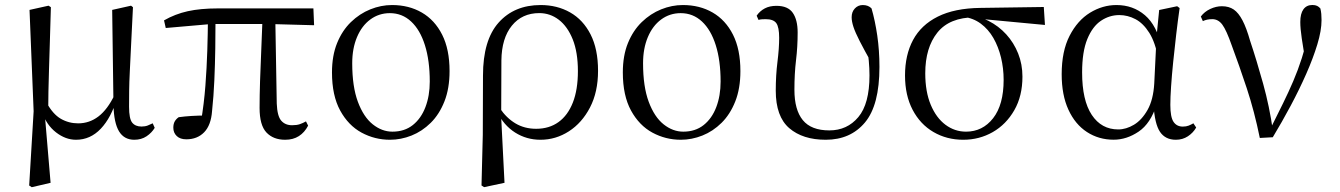

<svg xmlns="http://www.w3.org/2000/svg" viewBox="-20 -551 5421 777"><path d="M98.1 199.8 116.1 -100.8 99.5 -510.9 176.5 -528 185.9 -521.8Q183.7 -440.4 181.7 -378.9Q179.7 -317.5 178.3 -269.3Q176.9 -221.2 176 -181.2Q175.1 -141.2 175.1 -101.7L161.7 -82.8L184.7 188.8L108.5 206.6ZM523.5 14.6Q482.5 14.6 461.8 -19.3Q441.1 -53.3 439.2 -125.3V-128.5L434 -510.9L510.3 -528L518.1 -521.8Q513.7 -435.6 510.7 -372.5Q507.7 -309.5 505.4 -263.6Q503.1 -217.8 502.7 -183.5Q502.3 -149.2 502.3 -119.2Q502.3 -70.5 515 -54.7Q527.7 -38.9 552.7 -38.9Q567.1 -38.9 577.8 -43.1Q588.4 -47.3 598 -52L606.1 -33.6Q594.2 -13.7 573.1 0.5Q552 14.6 523.5 14.6ZM287.6 14.6Q245.3 14.6 206.7 -15.3Q168.1 -45.3 150.7 -96.8H148.5L167.8 -136.8Q193.6 -89.2 225.8 -70.5Q258.1 -51.8 296.3 -51.8Q341.9 -51.8 378.6 -79.9Q415.3 -108 444 -167.6L456.6 -155.4H454.2Q430.3 -74.8 387.9 -30.1Q345.5 14.6 287.6 14.6Z M734 12.8Q709.1 12.8 695.3 -0.4Q681.4 -13.7 681.4 -34.1Q681.4 -49.2 686.9 -59.2Q692.4 -69.2 703.1 -76.7Q727.6 -80.1 755.7 -81.8Q783.7 -83.5 817 -83.6L793.1 -56.8Q805.7 -131.3 811.2 -204.1Q816.7 -276.8 818.9 -346.5Q821.1 -416.2 821.6 -482H852.2Q852.2 -419.6 851.2 -354.8Q850.2 -290 847.4 -226Q844.6 -162 838.2 -101.6Q834 -44.2 806.2 -15.7Q778.4 12.8 734 12.8ZM650.8 -437.7 643.8 -468.5Q688.4 -494.2 739.7 -505.6Q791 -517 862.1 -517H1248.3L1251.1 -448.9L1063.6 -454H837.8ZM1134 14.6Q1086.2 14.6 1058.3 -14.8Q1030.5 -44.3 1030.5 -114.1Q1030.5 -163.3 1032.4 -222.9Q1034.4 -282.5 1037.3 -348.6Q1040.2 -414.7 1042.6 -482H1094L1100 -131.8Q1102 -81.3 1118 -62.8Q1134.1 -44.2 1161.9 -44.2Q1180.9 -44.2 1193.4 -48.5Q1205.9 -52.8 1218.3 -59.8L1226.9 -42.5Q1212.7 -15 1189.5 -0.2Q1166.4 14.6 1134 14.6Z M1558.1 14.6Q1496.7 14.6 1443.2 -14.3Q1389.7 -43.3 1356.6 -103.8Q1323.5 -164.4 1323.5 -258Q1323.5 -325.8 1344.2 -376.7Q1364.9 -427.5 1400.1 -461.6Q1435.4 -495.8 1478.7 -513.2Q1521.9 -530.6 1566.5 -530.6Q1634.5 -530.6 1686.9 -500.3Q1739.4 -470 1769.4 -410.5Q1799.3 -351.1 1799.3 -263.4Q1799.3 -193 1778.6 -140.7Q1757.9 -88.3 1723.1 -53.9Q1688.2 -19.4 1645.3 -2.4Q1602.5 14.6 1558.1 14.6ZM1568 -18.2Q1617 -18.2 1650.6 -44.9Q1684.2 -71.6 1701.7 -117.6Q1719.2 -163.6 1719.2 -220.9Q1719.2 -306 1699.6 -368.1Q1680.1 -430.2 1643.7 -464Q1607.4 -497.8 1557.8 -497.8Q1513.4 -497.8 1478.7 -472.2Q1444 -446.7 1424.7 -400.7Q1405.4 -354.8 1405.4 -294.9Q1405.4 -200.6 1428.3 -139Q1451.3 -77.4 1488.6 -47.8Q1525.9 -18.2 1568 -18.2Z M1928.6 199.6 1933.8 -5.5 1934.6 -245.2Q1934.6 -388.7 1997.9 -459.6Q2061.3 -530.6 2168 -530.6Q2234.7 -530.6 2287.2 -500.8Q2339.7 -471 2369.9 -411.9Q2400.2 -352.7 2400.2 -264.3Q2400.2 -178.8 2367.7 -116.2Q2335.2 -53.6 2282.1 -19.5Q2229 14.6 2167.2 14.6Q2110.7 14.6 2064.5 -14.7Q2018.4 -44.1 1992.4 -97.7H1989L2002.8 -113.1Q2029.3 -73.6 2065.9 -51.7Q2102.6 -29.8 2149.7 -29.8Q2202.4 -29.8 2240.1 -56.9Q2277.8 -83.9 2298.3 -136.1Q2318.7 -188.2 2318.7 -263.1Q2318.7 -339.4 2297.8 -391.7Q2276.8 -443.9 2241.5 -471Q2206.2 -498 2162.3 -498Q2092.8 -498 2051.4 -447.1Q2010.1 -396.2 2009.1 -306.4L2008.3 -94.1L2007.8 -84.8L2021.7 188.8L1939.2 206.4Z M2735.1 14.6Q2673.7 14.6 2620.2 -14.3Q2566.7 -43.3 2533.6 -103.8Q2500.5 -164.4 2500.5 -258Q2500.5 -325.8 2521.2 -376.7Q2541.9 -427.5 2577.1 -461.6Q2612.4 -495.8 2655.7 -513.2Q2698.9 -530.6 2743.5 -530.6Q2811.5 -530.6 2863.9 -500.3Q2916.4 -470 2946.4 -410.5Q2976.3 -351.1 2976.3 -263.4Q2976.3 -193 2955.6 -140.7Q2934.9 -88.3 2900.1 -53.9Q2865.2 -19.4 2822.3 -2.4Q2779.5 14.6 2735.1 14.6ZM2745 -18.2Q2794 -18.2 2827.6 -44.9Q2861.2 -71.6 2878.7 -117.6Q2896.2 -163.6 2896.2 -220.9Q2896.2 -306 2876.6 -368.1Q2857.1 -430.2 2820.7 -464Q2784.4 -497.8 2734.8 -497.8Q2690.4 -497.8 2655.7 -472.2Q2621 -446.7 2601.7 -400.7Q2582.4 -354.8 2582.4 -294.9Q2582.4 -200.6 2605.3 -139Q2628.3 -77.4 2665.6 -47.8Q2702.9 -18.2 2745 -18.2Z M3321.7 14.6Q3228.7 14.6 3174 -32.4Q3119.4 -79.5 3119.4 -184.1Q3119.4 -246.2 3126.3 -300.9Q3133.2 -355.5 3133.2 -397.8Q3133.2 -441.2 3121.6 -457.3Q3110 -473.4 3078.6 -473.4Q3070.8 -473.4 3063.2 -472.9Q3055.6 -472.4 3049.6 -470.4L3042.1 -487.6Q3055.2 -506.6 3075 -517Q3094.8 -527.4 3122.2 -527.4Q3168.9 -527.4 3188.4 -498.9Q3208 -470.5 3208 -419.5Q3208 -361.4 3201.4 -307.2Q3194.9 -252.9 3194.9 -187.9Q3194.9 -106.5 3228.8 -64.9Q3262.8 -23.3 3336.2 -23.3Q3408.4 -23.3 3453.5 -77.1Q3498.7 -130.8 3498.7 -245.9Q3498.7 -274.7 3495.9 -304.8Q3493.1 -334.9 3487.9 -369.8L3504.1 -367.5L3508.3 -293.8Q3477.2 -349.2 3459.2 -384.4Q3441.2 -419.7 3433.8 -442.1Q3426.5 -464.5 3426.5 -481.2Q3426.5 -503 3439.5 -516.8Q3452.6 -530.6 3471.6 -530.6Q3483.2 -530.6 3492.1 -527Q3500.9 -523.4 3507 -516.9Q3521.4 -467.3 3530.2 -407Q3539 -346.7 3539 -280.1Q3539 -125.4 3480.4 -55.4Q3421.8 14.6 3321.7 14.6Z M3878 14.6Q3811.2 14.6 3757.5 -16.8Q3703.8 -48.2 3673.1 -106.9Q3642.5 -165.5 3642.5 -245.6Q3642.5 -328.5 3675 -389.2Q3707.6 -450 3775.2 -483.8Q3842.9 -517.6 3946.8 -519L4204.1 -522.7L4208.8 -450L3942.1 -475.1L3925.2 -481Q3822.5 -480.5 3773.4 -419.1Q3724.4 -357.7 3724.4 -254.5Q3724.4 -179.9 3746.6 -126.9Q3768.9 -73.9 3806.2 -46.1Q3843.6 -18.2 3889.4 -18.2Q3956.4 -18.2 3999 -72.6Q4041.6 -127 4041.6 -227.7Q4041.6 -274.5 4031 -318.2Q4020.4 -361.8 4000.1 -397.3Q3979.7 -432.7 3949 -455.4Q3918.4 -478.1 3877.6 -483L3891 -492Q3938.9 -487.6 3980.2 -466.6Q4021.5 -445.6 4052.2 -411.9Q4082.9 -378.2 4100.3 -334.6Q4117.7 -291.1 4117.7 -240.9Q4117.7 -162.3 4084.7 -104.9Q4051.8 -47.5 3997.5 -16.4Q3943.2 14.6 3878 14.6Z M4486.8 14.4Q4426.7 14.4 4378.8 -16.7Q4330.9 -47.8 4303.7 -107.2Q4276.5 -166.5 4276.5 -250.6Q4276.5 -344.2 4308.6 -406.4Q4340.6 -468.5 4391.3 -499.6Q4442.1 -530.6 4498.2 -530.6Q4565.2 -530.6 4613.5 -489.4Q4661.8 -448.1 4681.7 -358.5H4689.3L4667.5 -312.6Q4655.5 -379.3 4631.1 -418.1Q4606.6 -456.9 4575.2 -473.4Q4543.8 -490 4509.7 -490Q4469.8 -490 4435.5 -467Q4401.2 -444 4380.2 -392.9Q4359.2 -341.7 4359.2 -257.8Q4359.2 -144.9 4398.3 -86Q4437.4 -27.2 4505.4 -27.2Q4537.3 -27.2 4569 -46.2Q4600.8 -65.2 4624.1 -106.4Q4647.3 -147.6 4651.1 -212.9L4660.4 -403.1L4671 -510.5L4743.8 -525.8L4753.8 -518.4Q4746.4 -466.9 4739.8 -410.4Q4733.2 -353.9 4727.7 -299.8Q4722.2 -245.7 4719.2 -200.8Q4716.2 -155.9 4716.2 -126.6Q4716.2 -76.9 4729.2 -57.8Q4742.2 -38.7 4766.6 -38.7Q4780.4 -38.7 4790.2 -42.6Q4800 -46.5 4809.5 -52L4820.8 -34.9Q4808.5 -13.4 4787.2 0.6Q4765.9 14.6 4738.4 14.6Q4696 14.6 4674.4 -17.4Q4652.8 -49.4 4648.1 -127.8L4660.9 -128.2Q4636.3 -50.9 4587.8 -18.3Q4539.4 14.4 4486.8 14.4Z M5078.3 7.3Q5056.3 -100.7 5025.6 -193.6Q4994.8 -286.5 4964.7 -367.2Q4943.2 -428.8 4926.7 -451.1Q4910.3 -473.5 4885.8 -473.5Q4863.8 -473.5 4847.8 -465.5L4839.6 -484.2Q4854.3 -503.8 4877.8 -514.8Q4901.4 -525.8 4924.8 -525.8Q4953.3 -525.8 4972.9 -512.4Q4992.4 -498.9 5008.3 -468.4Q5024.3 -437.9 5038.9 -386.3Q5065.8 -305.9 5091.7 -212.5Q5117.6 -119.1 5131.2 -22.3H5116.7L5123.1 -33.8Q5149.7 -86.9 5172.2 -132.7Q5194.7 -178.4 5213.6 -222.6Q5232.6 -266.8 5248.3 -315.8Q5263.9 -364.7 5277.7 -423.6L5264.7 -295.2Q5253.9 -355.7 5248 -395.9Q5242.1 -436.1 5242.1 -462Q5242.1 -495.7 5254.8 -513.3Q5267.5 -530.8 5290.9 -530.8Q5302.8 -530.8 5310.2 -527.2Q5317.5 -523.6 5323.4 -516.7Q5326.1 -505.4 5327.1 -494.5Q5328.1 -483.5 5328.1 -469.6Q5328.1 -427.2 5311.1 -371.4Q5294.2 -315.7 5266.2 -252.2Q5238.2 -188.7 5203.1 -122.9Q5168 -57.2 5130.8 4.4Z"/></svg>

Font: Noto Serif HK
Style: Regular
Weight: 200
Designer: Ryoko NISHIZUKA 西塚涼子 (kana & ideographs); Frank Grießhammer (Latin, Greek & Cyrillic); Wenlong ZHANG 张文龙 (bopomofo); San
Foundry: Adobe
Version: Version 2.001;hotconv 1.1.0;makeotfexe 2.6.0